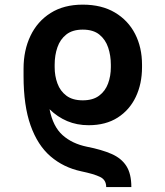

<svg xmlns="http://www.w3.org/2000/svg" viewBox="-20 -558 698 811"><path d="M534.8 232.2H428.6Q428.6 201.7 402.7 189.3Q376.8 176.8 322.8 165.5Q248.2 149.5 193.5 102.5Q138.8 55.4 109.2 -28.1Q79.5 -111.5 79.5 -236.5V-256.7Q79.5 -257.5 79.5 -258.2V-268.1Q79.5 -345.5 108.7 -406.6Q137.8 -467.7 193.7 -503Q249.6 -538.4 329.5 -538.4Q409.4 -538.4 465.4 -505.1Q521.3 -471.9 550.6 -414.8Q579.9 -357.6 579.9 -284.8V-274.1Q579.9 -204.2 553.6 -148.8Q527.3 -93.4 477.1 -61.3Q426.8 -29.1 354.4 -29.1Q305 -29.1 263.8 -46.5Q222.7 -63.9 189.3 -96.6Q203.8 -23.4 244.3 12.8Q284.8 49 347.3 61.8Q409.4 73.9 451.2 92.2Q492.9 110.4 513.8 143.3Q534.8 176.1 534.8 232.2ZM329.5 -134.2Q372.5 -134.2 398.6 -153.8Q424.7 -173.3 436.4 -205.1Q448.2 -236.9 448.2 -274.1V-284.8Q448.2 -323.2 437 -356.9Q425.8 -390.6 399.9 -411.8Q373.9 -432.9 329.5 -432.9Q286.2 -432.9 260.1 -412.3Q234 -391.7 222.5 -358.1Q210.9 -324.6 210.9 -284.8V-274.1Q210.9 -237.2 222.7 -205.3Q234.4 -173.3 260.5 -153.8Q286.6 -134.2 329.5 -134.2Z"/></svg>

Font: Inter UI Semi Bold
Style: Regular
Weight: 600
Designer: Rasmus Andersson
Foundry: rsms
Version: 3.2;8d6f07862